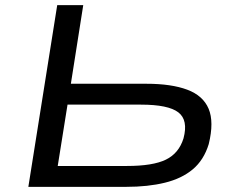

<svg xmlns="http://www.w3.org/2000/svg" viewBox="-20 -725 909 745"><path d="M90 0 202 -705H303L255 -400H548Q645 -400 706.5 -377Q768 -354 789.5 -303Q811 -252 790 -166Q771 -104 728 -68Q685 -32 619.5 -16Q554 0 470 0ZM204 -81H473Q573 -81 623.5 -105.5Q674 -130 692 -188Q711 -259 672 -289Q633 -319 527 -319H242Z"/></svg>

Font: Nunito Sans 7pt Expanded
Style: Italic
Weight: 400
Width: 7
Italic angle: -9°
Designer: Vernon Adams
Foundry: Vernon Adams
Version: Version 3.101;gftools[0.9.27]